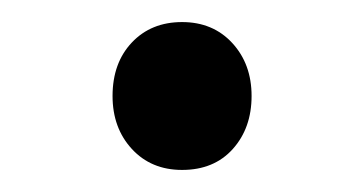

<svg xmlns="http://www.w3.org/2000/svg" viewBox="-20 -668 316 174"><path d="M82 -581Q82 -611 99.5 -629.5Q117 -648 145 -648Q173 -648 190.5 -629Q208 -610 208 -581Q208 -552 191 -533Q174 -514 145 -514Q117 -514 99.5 -533Q82 -552 82 -581Z"/></svg>

Font: Noto Sans Condensed SemiBold
Style: Regular
Weight: 600
Width: 3
Designer: Monotype Design Team
Foundry: Monotype Imaging Inc.
Version: Version 2.013; ttfautohint (v1.8.4.7-5d5b)